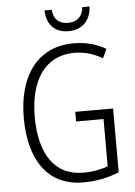

<svg xmlns="http://www.w3.org/2000/svg" viewBox="-61 -956 711 1011"><g transform="rotate(-5 295.0 -450.0)"><path d="M451 -910H413C408 -861 380 -834 332 -834C283 -834 255 -860 251 -910H213C216 -831 260 -790 330 -790C402 -790 448 -836 451 -910ZM328 -364V-313H473V-63C437 -50 393 -41 343 -41C186 -41 113 -167 113 -356C113 -549 195 -674 350 -674C400 -674 449 -661 498 -632L520 -680C468 -711 411 -724 350 -724C156 -724 55 -573 55 -356C55 -140 146 10 337 10C403 10 469 -2 528 -27V-364Z"/></g></svg>

Font: Noto Sans Hebrew Condensed Light
Style: Regular
Weight: 300
Width: 3
Designer: Monotype Design Team
Foundry: Monotype Imaging Inc.
Version: Version 2.004